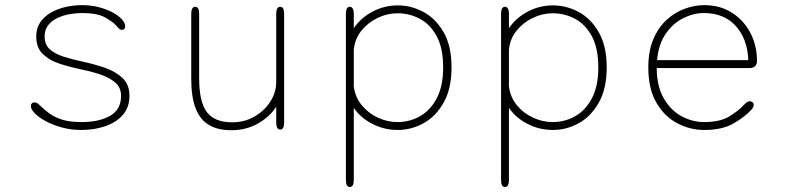

<svg xmlns="http://www.w3.org/2000/svg" viewBox="-20 -508 3135 766"><path d="M303.5 10.5Q264 10.5 227.8 0.8Q191.5 -9 163.5 -24Q135.5 -39 119.2 -55.5Q103 -72 103 -85Q103 -91 106.8 -95.2Q110.5 -99.5 117 -99.5Q124.5 -99.5 130 -95.5Q135.5 -91.5 144.5 -82.5Q160 -67.5 179.8 -53.5Q199.5 -39.5 229.5 -30.2Q259.5 -21 305 -21Q375 -21 419 -45.8Q463 -70.5 463 -125.5Q463 -158 440.5 -178Q418 -198 381.2 -210.5Q344.5 -223 301.5 -231.5Q258.5 -240.5 217.8 -253.8Q177 -267 150.8 -292.5Q124.5 -318 124.5 -362.5Q124.5 -395 140.2 -418.5Q156 -442 182.2 -457.2Q208.5 -472.5 241 -480Q273.5 -487.5 307 -487.5Q342.5 -487.5 373.8 -479.5Q405 -471.5 428.8 -458.8Q452.5 -446 466 -431.2Q479.5 -416.5 479.5 -403Q479.5 -397 476.2 -393Q473 -389 467 -389Q460.5 -389 456.5 -392.2Q452.5 -395.5 445.5 -404Q432 -420 400.2 -438Q368.5 -456 307 -456Q285.5 -456 259.8 -451.8Q234 -447.5 210.8 -437Q187.5 -426.5 172.8 -408.2Q158 -390 158 -362.5Q158 -330.5 178 -312Q198 -293.5 232.2 -282.5Q266.5 -271.5 310 -262Q355 -252.5 398 -237.8Q441 -223 468.8 -196.8Q496.5 -170.5 496.5 -125.5Q496.5 -80 470.2 -49.8Q444 -19.5 400.2 -4.5Q356.5 10.5 303.5 10.5Z M759 -481Q774.5 -481 774.5 -452.5V-197Q774.5 -101 805.5 -60.5Q836.5 -20 906 -20Q955 -20 994.8 -42.8Q1034.5 -65.5 1058.2 -102.2Q1082 -139 1082 -181V-452.5Q1082 -481 1098 -481Q1113.5 -481 1113.5 -452.5V-19.5Q1113.5 9 1098 9Q1082 9 1082 -19.5V-82Q1055.5 -41.5 1008.8 -15Q962 11.5 902.5 11.5Q849.5 11.5 814 -9.2Q778.5 -30 760.8 -75Q743 -120 743 -192.5V-452.5Q743 -481 759 -481Z M1360 -452.5Q1360 -481 1375.5 -481Q1383 -481 1387.2 -473.8Q1391.5 -466.5 1391.5 -452.5V-395.5Q1419 -436.5 1466 -461.5Q1513 -486.5 1567 -486.5Q1621 -486.5 1670 -460Q1719 -433.5 1750.2 -378.8Q1781.5 -324 1781.5 -239Q1781.5 -154.5 1750.2 -99Q1719 -43.5 1670 -16.5Q1621 10.5 1567 10.5Q1513 10.5 1466 -13.5Q1419 -37.5 1391.5 -77.5V209.5Q1391.5 238 1375.5 238Q1360 238 1360 209.5ZM1391.5 -163.5Q1396.5 -121 1422.8 -88.8Q1449 -56.5 1487.2 -38.8Q1525.5 -21 1565.5 -21Q1614 -21 1655.5 -44.2Q1697 -67.5 1722.5 -116Q1748 -164.5 1748 -239Q1748 -315.5 1722.5 -363Q1697 -410.5 1655.5 -432.8Q1614 -455 1565.5 -455Q1525.5 -455 1487 -436.8Q1448.5 -418.5 1422 -385.8Q1395.5 -353 1391.5 -309.5Z M1979 -452.5Q1979 -481 1994.5 -481Q2002 -481 2006.2 -473.8Q2010.5 -466.5 2010.5 -452.5V-395.5Q2038 -436.5 2085 -461.5Q2132 -486.5 2186 -486.5Q2240 -486.5 2289 -460Q2338 -433.5 2369.2 -378.8Q2400.5 -324 2400.5 -239Q2400.5 -154.5 2369.2 -99Q2338 -43.5 2289 -16.5Q2240 10.5 2186 10.5Q2132 10.5 2085 -13.5Q2038 -37.5 2010.5 -77.5V209.5Q2010.5 238 1994.5 238Q1979 238 1979 209.5ZM2010.5 -163.5Q2015.5 -121 2041.8 -88.8Q2068 -56.5 2106.2 -38.8Q2144.5 -21 2184.5 -21Q2233 -21 2274.5 -44.2Q2316 -67.5 2341.5 -116Q2367 -164.5 2367 -239Q2367 -315.5 2341.5 -363Q2316 -410.5 2274.5 -432.8Q2233 -455 2184.5 -455Q2144.5 -455 2106 -436.8Q2067.5 -418.5 2041 -385.8Q2014.5 -353 2010.5 -309.5Z M2789 10.5Q2733.5 10.5 2682.5 -16Q2631.5 -42.5 2599 -97.8Q2566.5 -153 2566.5 -239Q2566.5 -304.5 2586.5 -351.5Q2606.5 -398.5 2639.5 -428.8Q2672.5 -459 2712 -473.2Q2751.5 -487.5 2790 -487.5Q2852.5 -487.5 2899.8 -457.5Q2947 -427.5 2973.5 -377.2Q3000 -327 3000 -265Q3000 -251 2992.2 -243.8Q2984.5 -236.5 2971 -236.5H2600Q2600.5 -164 2627.8 -116.2Q2655 -68.5 2698.2 -44.8Q2741.5 -21 2789 -21Q2853 -21 2890 -43.8Q2927 -66.5 2948 -89.5Q2954.5 -96.5 2959.8 -100.2Q2965 -104 2971 -104Q2977 -104 2982 -100.2Q2987 -96.5 2987 -90Q2987 -85 2984.5 -79.8Q2982 -74.5 2976.5 -69Q2952 -42 2907 -15.8Q2862 10.5 2789 10.5ZM2601.5 -268H2965.5Q2962 -353.5 2915 -404.8Q2868 -456 2788 -456Q2747 -456 2706.2 -435.8Q2665.5 -415.5 2636.5 -374Q2607.5 -332.5 2601.5 -268Z"/></svg>

Font: Sono Monospace ExtraLight
Style: Regular
Weight: 250
Version: Version 2.112